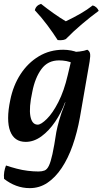

<svg xmlns="http://www.w3.org/2000/svg" viewBox="-26 -724 530 992"><path d="M128 248Q91 248 57.5 235.5Q24 223 -5 200Q-7 181 -4 163.5Q-1 146 5 131Q32 140 60.5 147.5Q89 155 118 158.5Q147 162 173 162Q191 162 204 157Q217 152 226.5 132.5Q236 113 245 72Q254 31 265 -42Q270 -68 280 -103.5Q290 -139 305 -176L315 -204L350 -388L331 -455Q362 -455 386 -458Q410 -461 425 -467Q436 -461 439 -448.5Q442 -436 437 -406L387 -118Q373 -40 349.5 27Q326 94 293 143.5Q260 193 219 220.5Q178 248 128 248ZM375 -453 350 -397Q336 -405 317 -408.5Q298 -412 279 -412Q221 -412 188 -367Q155 -322 141 -250Q123 -168 131 -124Q139 -80 169 -80Q186 -80 216 -109.5Q246 -139 275.5 -196.5Q305 -254 324 -336L343 -416L387 -409L334 -195H310Q291 -142 259 -95Q227 -48 188 -19.5Q149 9 107 9Q77 9 57 -5Q37 -19 26.5 -46.5Q16 -74 16 -114.5Q16 -155 27 -207Q42 -282 80 -340.5Q118 -399 174.5 -433Q231 -467 301 -467Q321 -467 342 -463Q363 -459 375 -453ZM272 -517Q249 -553 218.5 -594Q188 -635 154 -671Q157 -684 165 -692Q173 -700 186 -704Q216 -680 250.5 -655.5Q285 -631 314 -614Q356 -634 390.5 -654Q425 -674 453 -696Q464 -693 472 -685.5Q480 -678 484 -668Q443 -638 398 -600Q353 -562 314 -522Q304 -517 292.5 -516.5Q281 -516 272 -517Z"/></svg>

Font: Vollkorn Medium
Style: Italic
Weight: 500
Italic angle: -11°
Designer: Friedrich Althausen
Foundry: Friedrich Althausen
Version: Version 5.000